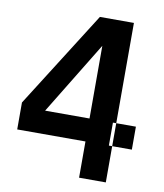

<svg xmlns="http://www.w3.org/2000/svg" viewBox="-82 -789 731 856"><g transform="rotate(10 284.0 -361.0)"><path d="M440 -268H455V-164H440ZM334 -597V-268H133ZM455 -722H301L25 -286V-164H334V0H455V-164H544V-268H455Z"/></g></svg>

Font: Perun SemiBold
Style: Regular
Weight: 600
Foundry: Copyright (c) Stefan Peev, Context Ltd, 2016
Version: Version 1.089